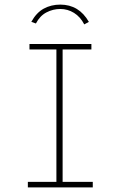

<svg xmlns="http://www.w3.org/2000/svg" viewBox="-20 -814 540 834"><path d="M101 0V-24H225V-599H108V-623H377V-599H252V-24H383V0ZM136 -712 116 -719Q138 -759 170 -776.5Q202 -794 242 -794Q323 -794 366 -719L346 -708Q329 -741 301.5 -758Q274 -775 242 -775Q210 -775 181.5 -760Q153 -745 136 -712Z"/></svg>

Font: Inconsolata ExtraLight
Style: Regular
Weight: 200
Monospace: yes
Designer: Raph Levien, Cyreal, Brenton Simpson
Foundry: Raph Levien, Cyreal, Google
Version: Version 3.001; ttfautohint (v1.8.2.53-6de2)